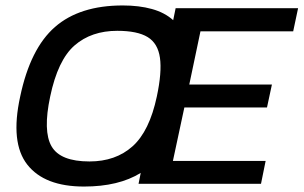

<svg xmlns="http://www.w3.org/2000/svg" viewBox="-20 -674 1113 704"><path d="M288 10Q143 10 80 -70.5Q17 -151 54 -320Q91 -496 181.5 -575Q272 -654 430 -654Q490 -654 537 -641Q584 -628 615 -600L624 -644H1073L1055 -559H715L674 -364H977L959 -280H656L614 -84H954L937 0H488L496 -40Q415 10 288 10ZM308 -82Q404 -82 466 -137.5Q528 -193 555 -320Q574 -409 566.5 -462Q559 -515 521.5 -538Q484 -561 410 -561Q315 -561 253.5 -507.5Q192 -454 164 -320Q137 -193 169 -137.5Q201 -82 308 -82Z"/></svg>

Font: Kanit
Style: Italic
Weight: 400
Italic angle: -12°
Designer: Katatrad Team
Foundry: CadsonDemak
Version: Version 2.000; ttfautohint (v1.8.3)